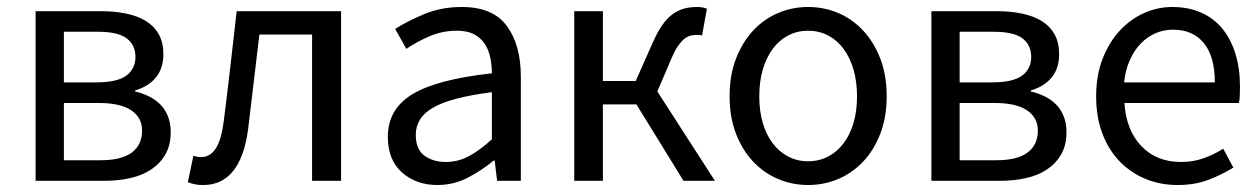

<svg xmlns="http://www.w3.org/2000/svg" viewBox="-20 -518 3610 550"><path d="M82 0V-486H269Q309 -486 342 -479Q375 -472 398.5 -457.5Q422 -443 435 -419.5Q448 -396 448 -363Q448 -322 426.5 -296Q405 -270 367 -259V-256Q388 -251 406.5 -242Q425 -233 439 -219Q453 -205 461 -185Q469 -165 469 -139Q469 -103 454.5 -77Q440 -51 414.5 -33.5Q389 -16 354 -8Q319 0 277 0ZM163 -282H255Q316 -282 342 -301.5Q368 -321 368 -355Q368 -389 343 -408Q318 -427 261 -427H163ZM163 -59H268Q328 -59 357.5 -81Q387 -103 387 -144Q387 -181 356 -202Q325 -223 263 -223H163Z M562 12Q548 12 538.5 10Q529 8 518 4L534 -72Q539 -70 544 -69Q549 -68 556 -68Q582 -68 598 -92.5Q614 -117 621 -171Q631 -250 640 -328.5Q649 -407 658 -486H957V0H874V-419H723Q715 -352 707 -284.5Q699 -217 691 -150Q670 12 562 12Z M1233 12Q1172 12 1131.5 -24Q1091 -60 1091 -126Q1091 -206 1162 -248.5Q1233 -291 1389 -308Q1389 -331 1384.5 -353Q1380 -375 1369 -392Q1358 -409 1338.5 -419.5Q1319 -430 1289 -430Q1247 -430 1210 -414Q1173 -398 1144 -378L1112 -435Q1146 -457 1195 -477.5Q1244 -498 1303 -498Q1392 -498 1432 -443.5Q1472 -389 1472 -298V0H1404L1397 -58H1394Q1359 -29 1319 -8.5Q1279 12 1233 12ZM1257 -54Q1292 -54 1323 -70.5Q1354 -87 1389 -119V-254Q1328 -246 1286.5 -235Q1245 -224 1219.5 -209Q1194 -194 1182.5 -174.5Q1171 -155 1171 -132Q1171 -90 1196 -72Q1221 -54 1257 -54Z M1625 0V-486H1707V-286H1801L1849 -394Q1863 -426 1877 -446Q1891 -466 1907 -477.5Q1923 -489 1940 -493.5Q1957 -498 1977 -498Q1993 -498 2005 -493L1991 -416Q1986 -418 1983 -418Q1980 -418 1975 -418Q1965 -418 1956.5 -415.5Q1948 -413 1939.5 -406Q1931 -399 1922 -386Q1913 -373 1904 -352L1863 -256L2028 0H1938L1803 -219H1707V0Z M2295 12Q2250 12 2209.5 -5Q2169 -22 2138 -54.5Q2107 -87 2088.5 -134.5Q2070 -182 2070 -242Q2070 -303 2088.5 -350.5Q2107 -398 2138 -431Q2169 -464 2209.5 -481Q2250 -498 2295 -498Q2340 -498 2380.5 -481Q2421 -464 2452 -431Q2483 -398 2501.5 -350.5Q2520 -303 2520 -242Q2520 -182 2501.5 -134.5Q2483 -87 2452 -54.5Q2421 -22 2380.5 -5Q2340 12 2295 12ZM2295 -56Q2326 -56 2352 -69.5Q2378 -83 2396.5 -107.5Q2415 -132 2425 -166Q2435 -200 2435 -242Q2435 -284 2425 -318.5Q2415 -353 2396.5 -378Q2378 -403 2352 -416.5Q2326 -430 2295 -430Q2264 -430 2238 -416.5Q2212 -403 2193.5 -378Q2175 -353 2165 -318.5Q2155 -284 2155 -242Q2155 -200 2165 -166Q2175 -132 2193.5 -107.5Q2212 -83 2238 -69.5Q2264 -56 2295 -56Z M2648 0V-486H2835Q2875 -486 2908 -479Q2941 -472 2964.5 -457.5Q2988 -443 3001 -419.5Q3014 -396 3014 -363Q3014 -322 2992.5 -296Q2971 -270 2933 -259V-256Q2954 -251 2972.5 -242Q2991 -233 3005 -219Q3019 -205 3027 -185Q3035 -165 3035 -139Q3035 -103 3020.5 -77Q3006 -51 2980.5 -33.5Q2955 -16 2920 -8Q2885 0 2843 0ZM2729 -282H2821Q2882 -282 2908 -301.5Q2934 -321 2934 -355Q2934 -389 2909 -408Q2884 -427 2827 -427H2729ZM2729 -59H2834Q2894 -59 2923.5 -81Q2953 -103 2953 -144Q2953 -181 2922 -202Q2891 -223 2829 -223H2729Z M3353 12Q3304 12 3261.5 -5.5Q3219 -23 3187.5 -55.5Q3156 -88 3138 -135Q3120 -182 3120 -242Q3120 -302 3138.5 -349.5Q3157 -397 3187.5 -430Q3218 -463 3257 -480.5Q3296 -498 3338 -498Q3384 -498 3420.5 -482Q3457 -466 3481.5 -436Q3506 -406 3519 -364Q3532 -322 3532 -270Q3532 -257 3531.5 -244.5Q3531 -232 3529 -223H3201Q3206 -145 3249.5 -99.5Q3293 -54 3363 -54Q3398 -54 3427.5 -64.5Q3457 -75 3484 -92L3513 -38Q3481 -18 3442 -3Q3403 12 3353 12ZM3200 -282H3460Q3460 -356 3428.5 -394.5Q3397 -433 3340 -433Q3314 -433 3290.5 -423Q3267 -413 3248 -393.5Q3229 -374 3216.5 -346Q3204 -318 3200 -282Z"/></svg>

Font: Processing Sans Pro
Style: Regular
Weight: 400
Designer: Paul D. Hunt
Foundry: Adobe Systems Incorporated
Version: Version 2.020;PS 2.000;hotconv 1.0.86;makeotf.lib2.5.63406